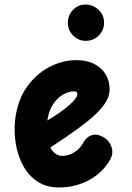

<svg xmlns="http://www.w3.org/2000/svg" viewBox="-20 -816 583 846"><path d="M240.5 10Q184 10 144.5 -16.5Q105 -43 81.5 -86.8Q58 -130.5 49.5 -182.8Q41 -235 46.5 -286Q56 -372 97.2 -431Q138.5 -490 197 -520.5Q255.5 -551 316 -551Q363.5 -551 396.2 -533.8Q429 -516.5 446 -487.5Q463 -458.5 463 -422.5Q463 -398 450 -373Q437 -348 407.2 -318.5Q377.5 -289 327 -251.8Q276.5 -214.5 201.5 -166Q207.5 -155.5 215 -147.2Q222.5 -139 232.2 -134Q242 -129 253.5 -129Q281 -129 306.5 -144.5Q332 -160 345.5 -185Q359.5 -211.5 383 -220Q406.5 -228.5 437 -211Q462 -196.5 471.2 -168.5Q480.5 -140.5 466.5 -115Q434.5 -56.5 373.5 -23.2Q312.5 10 240.5 10ZM188.5 -285Q220.5 -304 245 -321.5Q269.5 -339 286.5 -354Q303.5 -369 312.2 -381Q321 -393 321 -400.5Q321 -406 318.2 -409.8Q315.5 -413.5 305.5 -413.5Q283 -413.5 258.5 -399.8Q234 -386 215 -358.2Q196 -330.5 189 -288ZM357.5 -636Q326 -636 302.5 -659.2Q279 -682.5 279 -716Q279 -748.5 301.5 -772.2Q324 -796 357.5 -796Q389 -796 413.8 -773.2Q438.5 -750.5 438.5 -716Q438.5 -682.5 414.8 -659.2Q391 -636 357.5 -636Z"/></svg>

Font: Edu SA Hand Cursive
Style: Regular
Weight: 400
Designer: Tina and Corey Anderson, Eben Sorkin, Mirko Velimirovic
Foundry: Google for Education
Version: Version 2.000